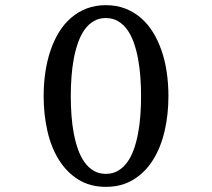

<svg xmlns="http://www.w3.org/2000/svg" viewBox="-20 -707 821 743"><path d="M525.9 -335Q525.9 -372.6 523.2 -409.4Q520.5 -446.3 514.2 -480Q507.8 -513.7 497.6 -542.5Q487.3 -571.3 472.2 -592.3Q457 -613.3 436.5 -625.2Q416 -637.2 389.6 -637.2Q363.3 -637.2 342.8 -625.2Q322.3 -613.3 307.4 -592.3Q292.5 -571.3 282.2 -542.5Q272 -513.7 265.6 -480Q259.3 -446.3 256.6 -409.4Q253.9 -372.6 253.9 -335Q253.9 -297.4 256.6 -260.5Q259.3 -223.6 265.6 -190.2Q272 -156.7 282.2 -128.2Q292.5 -99.6 307.4 -78.9Q322.3 -58.1 342.8 -46.1Q363.3 -34.2 389.6 -34.2Q416 -34.2 436.5 -46.1Q457 -58.1 472.2 -78.9Q487.3 -99.6 497.6 -128.2Q507.8 -156.7 514.2 -190.2Q520.5 -223.6 523.2 -260.5Q525.9 -297.4 525.9 -335ZM631.8 -335Q631.8 -263.2 616.9 -199.5Q602.1 -135.7 572 -87.9Q542 -40 496.3 -12Q450.7 16.1 389.6 16.1Q328.6 16.1 283.4 -12Q238.3 -40 208.3 -87.9Q178.2 -135.7 163.6 -199.5Q148.9 -263.2 148.9 -335Q148.9 -382.8 155.5 -427.5Q162.1 -472.2 175.3 -511.2Q188.5 -550.3 208.3 -582.5Q228 -614.7 254.9 -637.9Q281.7 -661.1 315.4 -674.1Q349.1 -687 389.6 -687Q430.2 -687 464.1 -674.1Q498 -661.1 524.9 -637.9Q551.8 -614.7 571.8 -582.5Q591.8 -550.3 605.2 -511.2Q618.7 -472.2 625.2 -427.5Q631.8 -382.8 631.8 -335Z"/></svg>

Font: BabelStone Ogham Fixed
Style: Regular
Weight: 400
Monospace: yes
Designer: Andrew West
Foundry: BabelStone
Version: Version 2.02 March 14, 2022